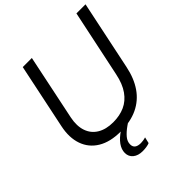

<svg xmlns="http://www.w3.org/2000/svg" viewBox="-248 -882 1235 1235"><g transform="rotate(-45 369.0 -265.0)"><path d="M331.3 199.4Q290.3 199.4 265.6 179.4Q240.9 159.3 240.9 125.7Q240.9 94 262.7 63.4Q284.6 32.9 327.6 4.6Q370.6 -23.7 434.1 -47L448.1 -33.1Q408.9 -8.9 376.1 14.2Q343.4 37.3 323.6 60.9Q303.9 84.4 303.9 111.1Q303.9 154.3 359.4 154.3Q368.3 154.3 379.8 152.6Q391.3 151 403.9 147L394.1 189.1Q383.3 194 366 196.7Q348.7 199.4 331.3 199.4ZM319.7 10Q225.3 10 164 -26.9Q102.7 -63.9 79.4 -130.4Q56.1 -196.9 74.4 -283.9L167.4 -729H250.1L156.9 -281.4Q143.6 -215.7 160.2 -167.1Q176.9 -118.4 220.3 -92.3Q263.7 -66.1 328.3 -66.1Q387.7 -66.1 433.8 -86.9Q479.9 -107.7 512.1 -153.1Q544.3 -198.4 559.4 -272L655.6 -729H738.3L639.6 -257.3Q622 -171.4 580.9 -111.6Q539.7 -51.9 474.8 -20.9Q409.9 10 319.7 10Z"/></g></svg>

Font: Mona Sans ExtraLight
Style: Italic
Weight: 200
Italic angle: -11.6951°
Designer: Deni Anggara
Foundry: GitHub
Version: Version 2.000